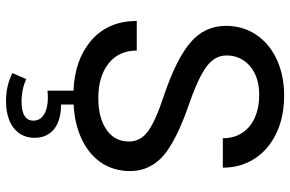

<svg xmlns="http://www.w3.org/2000/svg" viewBox="-182 -549 958 634"><g transform="rotate(90 297.0 -232.0)"><path d="M435.1 132.8C435.1 77.6 395 45.4 325.2 45.4V3.9C363.8 2 398.4 -5.4 428.7 -18.1C502.4 -48.8 544.9 -106.4 544.9 -182.6C544.9 -226.1 527.8 -262.7 494.1 -292.5C460 -321.8 402.8 -350.1 322.3 -377.9C264.2 -397.9 223.1 -417.5 199.2 -435.5C175.3 -453.6 163.1 -475.1 163.1 -501C163.1 -532.7 175.3 -559.1 199.2 -579.1C223.1 -599.1 254.4 -608.9 293 -608.9C336.4 -608.9 371.1 -598.1 397.5 -576.7C423.3 -554.7 436.5 -525.4 436.5 -488.8H533.7C533.7 -609.4 436 -691.4 295.4 -691.4C160.2 -691.4 65.4 -612.3 65.4 -499.5C65.4 -453.1 83 -414.1 118.7 -383.3C154.3 -352.1 212.9 -322.3 295.4 -294.4C351.6 -275.9 391.1 -258.3 413.6 -241.7C436 -225.1 447.3 -204.1 447.3 -179.2C447.3 -147.5 434.6 -123 408.7 -105C382.8 -86.9 348.1 -77.6 304.7 -77.6C256.3 -77.6 218.3 -88.9 189.9 -111.3C161.1 -133.8 147 -165 147 -204.6H49.3C49.3 -139.6 71.8 -88.9 117.2 -51.3C158.7 -17.1 212.4 1.5 279.3 4.4V90.3C287.1 89.4 294.9 88.9 302.7 88.9C349.6 88.9 378.4 107.4 378.4 136.2C378.4 162.6 357.4 175.8 315.4 175.8C287.6 175.8 262.7 170.4 241.2 160.2L221.2 206.1C249 220.2 279.8 227.1 314 227.1C388.2 227.1 435.1 191.4 435.1 132.8Z"/></g></svg>

Font: Estedad Medium
Style: Regular
Weight: 500
Designer: Amin Abedi
Version: Version 7.3